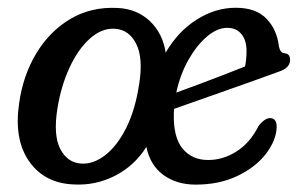

<svg xmlns="http://www.w3.org/2000/svg" viewBox="-20 -478 795 507"><path d="M290.5 -457Q342 -454.5 376 -422Q410 -389.5 417.5 -339Q449.5 -394.5 499 -426Q548.5 -457.5 602.5 -457.5Q656 -457.5 683.8 -428.5Q711.5 -399.5 716.5 -355.5Q720 -339 730 -337.5Q746 -337 746 -320Q746 -298 715.5 -288.5Q687 -278 650 -264.8Q613 -251.5 573.8 -237.8Q534.5 -224 499.2 -211.5Q464 -199 439.5 -190.5Q439 -184 439 -177.5Q437.5 -115.5 462.2 -85.5Q487 -55.5 529.5 -55.5Q569.5 -55.5 605.2 -78.5Q641 -101.5 662.5 -145Q680 -167.5 695 -166Q711.5 -164.5 710.5 -141Q709 -106.5 682 -71.5Q655 -36.5 607.2 -13.5Q559.5 9.5 496.5 9.5Q446.5 9.5 411.5 -16Q376.5 -41.5 366.5 -90Q335 -40 283.5 -13.8Q232 12.5 173.5 9Q97 5.5 56.8 -52.2Q16.5 -110 30.5 -205Q40.5 -278 75.5 -336.5Q110.5 -395 165.5 -427.8Q220.5 -460.5 290.5 -457ZM580 -404.5Q553.5 -404.5 526.2 -381.2Q499 -358 477.2 -319.2Q455.5 -280.5 445.5 -233.5Q470.5 -242.5 502.5 -254.5Q534.5 -266.5 567.2 -279Q600 -291.5 627 -302.5Q631 -321 631 -343.5Q631 -371.5 617.5 -388Q604 -404.5 580 -404.5ZM194.5 -46Q226 -44 257.2 -67.8Q288.5 -91.5 312.8 -139.2Q337 -187 347.5 -256Q358.5 -324.5 339.8 -362Q321 -399.5 284 -402Q249 -404.5 217.5 -376.2Q186 -348 163.5 -299.2Q141 -250.5 131.5 -190.5Q120.5 -121.5 139 -85Q157.5 -48.5 194.5 -46Z"/></svg>

Font: Fraunces 72pt SuperSoft
Style: Italic
Weight: 400
Italic angle: -16°
Version: Version 1.000;[b76b70a41]